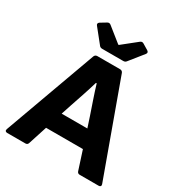

<svg xmlns="http://www.w3.org/2000/svg" viewBox="-190 -947 1003 1075"><g transform="rotate(30 311.0 -409.5)"><path d="M395.5 -682.6 466.8 -771.5C473.6 -780.3 471.7 -787.1 462.9 -793L425.8 -815.4C418 -820.3 410.2 -819.3 403.3 -813.5L310.5 -739.3H306.6L213.9 -813.5C207 -819.3 199.2 -820.3 191.4 -815.4L154.3 -793C145.5 -787.1 143.6 -779.3 150.4 -771.5L221.7 -682.6C226.6 -675.8 233.4 -673.8 241.2 -673.8H376C383.8 -673.8 390.6 -675.8 395.5 -682.6ZM484.4 0H606.4C617.2 0 623 -5.9 619.1 -17.6L403.3 -612.3C400.4 -620.1 393.6 -625 384.8 -625H237.3C228.5 -625 221.7 -620.1 218.8 -612.3L2.9 -17.6C-1 -5.9 4.9 0 15.6 0H132.8C141.6 0 147.5 -3.9 150.4 -12.7L189.5 -133.8H427.7L466.8 -12.7C469.7 -3.9 475.6 0 484.4 0ZM225.6 -246.1 247.1 -311.5C265.6 -366.2 287.1 -427.7 305.7 -491.2H310.5C329.1 -428.7 349.6 -373 370.1 -311.5L391.6 -246.1Z"/></g></svg>

Font: Ed Sans Neue
Style: Bold
Weight: 700
Designer: Stephen Hutchings
Version: Version 1.004;PS 001.004;hotconv 1.0.88;makeotf.lib2.5.64775